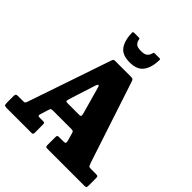

<svg xmlns="http://www.w3.org/2000/svg" viewBox="-259 -1150 1317 1317"><g transform="rotate(45 399.0 -492.0)"><path d="M0 -26.5V-92Q0 -103.5 4 -108.5Q8 -113.5 20.5 -113.5H73Q86 -113.5 89 -118.5Q92 -123.5 95.5 -132.5L303 -741.5Q307 -751.5 311 -753.2Q315 -755 329 -755H474.5Q489 -755 493.8 -751.2Q498.5 -747.5 502 -737.5L698.5 -142Q704 -128 707.2 -120.8Q710.5 -113.5 730.5 -113.5H775Q787.5 -113.5 793 -111Q798.5 -108.5 798.5 -95V-21Q798.5 -7 795 -3.5Q791.5 0 777.5 0H422Q408.5 0 405.2 -4.2Q402 -8.5 402 -22V-93.5Q402 -107 405.8 -110.2Q409.5 -113.5 422.5 -113.5H460.5Q477.5 -113.5 480.5 -118.5Q483.5 -123.5 480.5 -136.5L464.5 -193.5Q461 -205.5 457.2 -209Q453.5 -212.5 436.5 -212.5H269.5Q254.5 -212.5 248 -211Q241.5 -209.5 238 -198L218.5 -135.5Q214.5 -123.5 216.8 -118.5Q219 -113.5 231.5 -113.5H265Q276 -113.5 278.5 -109.8Q281 -106 281 -94.5V-18Q281 -5.5 277.2 -2.8Q273.5 0 262 0H31Q12 0 6 -3.5Q0 -7 0 -26.5ZM347 -542 284.5 -346.5Q281 -335.5 280.2 -327.2Q279.5 -319 298 -319H407Q425 -319 425.5 -327Q426 -335 422.5 -347.5L368 -542.5Q363.5 -559.5 357.2 -556.8Q351 -554 347 -542ZM399.5 -818Q327 -818 297.8 -859.5Q268.5 -901 267 -974Q267 -983.5 278.5 -983.5H325Q332.5 -983.5 334 -975.5Q336.5 -955.5 349.8 -941.8Q363 -928 399.5 -928Q434 -928 447.5 -940.2Q461 -952.5 465.5 -969Q468 -976 469.2 -979.8Q470.5 -983.5 479.5 -983.5H523.5Q531 -983.5 532.2 -981.2Q533.5 -979 533.5 -971.5Q531.5 -900 501.2 -859Q471 -818 399.5 -818Z"/></g></svg>

Font: Besley* Narrow Heavy
Style: Regular
Weight: 800
Width: 4
Designer: Owen Earl
Foundry: indestructible type*
Version: Version 3.000; ttfautohint (v1.8.3)